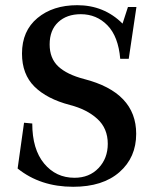

<svg xmlns="http://www.w3.org/2000/svg" viewBox="-20 -696 588 729"><path d="M257.8 13.2Q133.3 13.2 46.9 -56.2L71.3 -230L102.5 -227.1Q102.5 -129.4 147.5 -75.2Q192.4 -21 262.7 -21Q319.3 -21 354.2 -57.9Q389.2 -94.7 389.2 -149.9Q389.2 -208.5 349.6 -244.6Q310.1 -280.8 245.6 -297.4Q158.2 -320.3 110.8 -367.2Q63.5 -414.1 63.5 -492.7Q63.5 -578.6 122.1 -627.4Q180.7 -676.3 273.4 -676.3Q375 -676.3 445.3 -606.4L465.8 -669.4H498L468.8 -472.7H436.5Q429.2 -557.6 387.9 -599.9Q346.7 -642.1 286.6 -642.1Q233.4 -642.1 200.9 -611.8Q168.5 -581.5 168.5 -527.3Q168.5 -474.6 201.2 -443.8Q233.9 -413.1 299.3 -396Q497.1 -345.2 497.1 -188Q497.1 -98.1 433.6 -42.5Q370.1 13.2 257.8 13.2Z"/></svg>

Font: Elstob 10pt Medium
Style: Regular
Weight: 500
Designer: Peter S. Baker
Version: Version 1.015